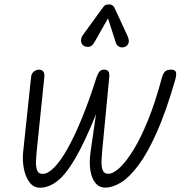

<svg xmlns="http://www.w3.org/2000/svg" viewBox="-20 -866 864 896"><path d="M166.5 10Q137 10 118 -15Q99 -40 91.5 -78.2Q84 -116.5 88 -156.5L125 -506Q127 -523.5 138.2 -532.2Q149.5 -541 161.5 -541Q175 -541 182 -532.2Q189 -523.5 186.5 -502.5L151 -158.5Q149.5 -141 148 -116.2Q146.5 -91.5 152.5 -73Q158.5 -54.5 179.5 -54.5Q203 -54.5 232.2 -83.8Q261.5 -113 294 -170.2Q326.5 -227.5 361 -311.2Q395.5 -395 430 -503.5Q435 -519 442.5 -530Q450 -541 467 -541Q480 -541 486 -532.5Q492 -524 489.5 -502L456.5 -158Q455 -140.5 453.8 -116Q452.5 -91.5 458.8 -73.2Q465 -55 486 -55Q507.5 -55 537.5 -82.2Q567.5 -109.5 601.8 -164.8Q636 -220 670.5 -304.5Q705 -389 735.5 -503.5Q741 -523.5 750.2 -532.2Q759.5 -541 778 -541Q797 -541 800.8 -529.8Q804.5 -518.5 798 -494.5Q755.5 -347 712 -249.2Q668.5 -151.5 626 -94.8Q583.5 -38 544.5 -14.2Q505.5 9.5 472 9.5Q442.5 9.5 424.8 -12.8Q407 -35 401.5 -72.8Q396 -110.5 402.5 -156.5L428 -333Q375 -201.5 331.2 -126.8Q287.5 -52 247.5 -21Q207.5 10 166.5 10ZM562 -647Q547 -642 535.5 -648.2Q524 -654.5 520 -668.5L484 -780.5L421 -669.5Q408.5 -648 393.2 -647.2Q378 -646.5 368.5 -654Q357.5 -664.5 358 -677.5Q358.5 -690.5 366.5 -702L459.5 -830Q468 -842.5 476.2 -844Q484.5 -845.5 492 -845.5Q496.5 -845.5 504 -841Q511.5 -836.5 515 -828L574.5 -699.5Q585 -676.5 579.2 -663.5Q573.5 -650.5 562 -647Z"/></svg>

Font: Edu NSW ACT Hand
Style: Regular
Weight: 400
Designer: Tina and Corey Anderson, Eben Sorkin, Mirko Velimirovic
Foundry: Sorkin Type Co.
Version: Version 2.000